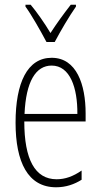

<svg xmlns="http://www.w3.org/2000/svg" viewBox="-20 -784 428 814"><path d="M177 -606H212C237 -653 272 -713 302 -756V-764H280C246 -720 222 -687 194 -644C169 -686 136 -733 110 -764H88V-756C113 -722 151 -655 177 -606ZM199 -539C96 -539 46 -433 46 -264C46 -97 98 10 218 10C260 10 296 -3 326 -22V-61C290 -36 256 -24 220 -24C128 -24 83 -109 83 -269H343V-303C343 -425 305 -539 199 -539ZM199 -506C277 -506 309 -412 308 -301H84C90 -439 132 -506 199 -506Z"/></svg>

Font: Noto Sans Sinhala UI ExtraCondensed ExtraLight
Style: Regular
Weight: 200
Width: 2
Designer: Jelle Bosma - Monotype Design Team
Foundry: Monotype Imaging Inc.
Version: Version 2.006